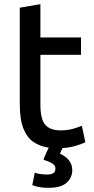

<svg xmlns="http://www.w3.org/2000/svg" viewBox="-20 -701 450 922"><path d="M213 201Q167 201 135 188L147 128Q156 132 172 134.5Q188 137 207 137Q246 137 246 110Q247 95 233.5 85.5Q220 76 189 66Q195 47 202.5 32Q210 17 214 8Q172 2 141 -19Q110 -40 92.5 -83.5Q75 -127 75 -202V-664L174 -681V-521H369V-438H174V-199Q174 -128 197.5 -101.5Q221 -75 271 -75Q305 -75 330.5 -82.5Q356 -90 373 -97L390 -18Q374 -10 344.5 -1Q315 8 280 10Q277 17 273.5 24Q270 31 268 37Q327 64 327 116Q327 152 300 176.5Q273 201 213 201Z"/></svg>

Font: Ubuntu Sans Medium
Style: Regular
Weight: 500
Designer: Dalton Maag Ltd
Foundry: Dalton Maag Ltd
Version: Version 1.006; ttfautohint (v1.8.4.7-5d5b)